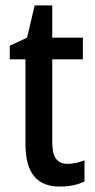

<svg xmlns="http://www.w3.org/2000/svg" viewBox="-20 -679 351 709"><path d="M229 -74C190 -74 173 -100 173 -152V-460H286V-540H173V-659H108L80 -540L16 -510V-460H74V-147C74 -36 120 10 201 10C236 10 269 3 292 -9V-87C272 -79 250 -74 229 -74Z"/></svg>

Font: Noto Sans Sinhala Condensed Medium
Style: Regular
Weight: 500
Width: 3
Designer: Jelle Bosma - Monotype Design Team
Foundry: Monotype Imaging Inc.
Version: Version 2.006